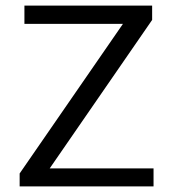

<svg xmlns="http://www.w3.org/2000/svg" viewBox="-20 -664 612 684"><path d="M50 0V-46L418 -579H67V-644H522V-593L157 -64H527V0Z"/></svg>

Font: Kanit Light
Style: Regular
Weight: 300
Designer: Katatrad Team
Foundry: CadsonDemak
Version: Version 2.000; ttfautohint (v1.8.3)